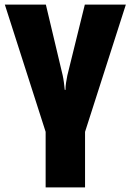

<svg xmlns="http://www.w3.org/2000/svg" viewBox="-20 -573 567 833"><path d="M349 240V-1L526 -553H348L272 -245C268 -224 264 -203 264 -183H261C259 -204 256 -228 252 -246L179 -553H1L178 -1V240Z"/></svg>

Font: Noto Sans Condensed Black
Style: Regular
Weight: 900
Width: 3
Designer: Monotype Design Team
Foundry: Monotype Imaging Inc.
Version: Version 2.013